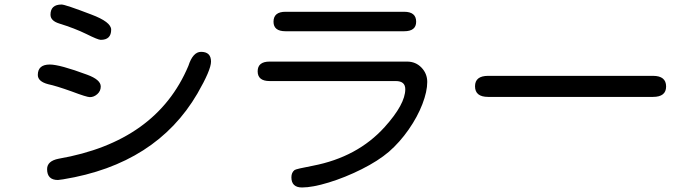

<svg xmlns="http://www.w3.org/2000/svg" viewBox="-20 -770 3040 848"><path d="M365 -440Q425 -418 425 -388Q425 -368 410 -354.5Q395 -341 377 -341Q363 -341 297 -366Q227 -391 193 -398Q147 -410 147 -439Q147 -485 200 -485Q244 -485 365 -440ZM239 -69Q671 -144 812 -479Q832 -541 868 -541Q912 -541 912 -498Q912 -461 852 -357Q670 -45 259 22L236 25Q188 25 188 -23Q188 -59 239 -69ZM252 -750Q268 -750 383 -706Q471 -673 471 -639Q471 -594 425 -594Q413 -594 361 -620Q310 -645 242 -666Q203 -678 203 -705Q203 -750 252 -750Z M1171 -498H1778Q1816 -498 1841.5 -471.5Q1867 -445 1867 -408Q1867 -366 1845.5 -310Q1824 -254 1785 -198Q1746 -142 1698 -100Q1650 -59 1577 -22.5Q1504 14 1432 36Q1360 58 1314 58Q1267 58 1267 13Q1267 -8 1281 -19Q1288 -24 1362 -38Q1559 -76 1679 -209Q1770 -310 1770 -376Q1770 -412 1728 -412H1171Q1118 -412 1118 -455Q1118 -498 1171 -498ZM1241 -718H1765Q1818 -718 1818 -674Q1818 -632 1765 -632H1241Q1188 -632 1188 -674Q1188 -718 1241 -718Z M2922 -388Q2922 -342 2864 -342H2136Q2078 -342 2078 -389Q2078 -435 2136 -435H2864Q2922 -435 2922 -388Z"/></svg>

Font: 寒蝉全圆体
Style: Regular
Weight: 400
Designer: Warren2060
      Designed by Motoya company      

      [Varela Round]
      Joe Prince(Latin component); Avraham Cornf
Foundry: ChillType
Version: Version 3.200